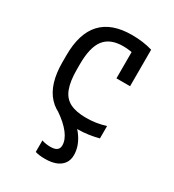

<svg xmlns="http://www.w3.org/2000/svg" viewBox="-181 -632 862 952"><g transform="rotate(30 250.0 -156.0)"><path d="M226 218Q210 218 196 216.5Q182 215 169 211V145Q180 149 193 151Q206 153 220 153Q234 153 244.5 149.5Q255 146 261 138Q267 130 267 117Q267 85 240.5 50.5Q214 16 164 -18L234 -39Q286 -3 313.5 41Q341 85 341 130Q341 158 327.5 177.5Q314 197 288.5 207.5Q263 218 226 218ZM292 10Q61 10 61 -240V-280Q61 -530 293 -530Q358 -530 411 -514V-305H333V-502L371 -445Q349 -453 327 -456.5Q305 -460 283 -460Q209 -460 175 -416Q141 -372 141 -275V-245Q141 -178 156.5 -137Q172 -96 207 -78Q242 -60 300 -60Q328 -60 355 -64Q382 -68 411 -77V-6Q384 1 354 5.5Q324 10 292 10Z"/></g></svg>

Font: M PLUS 1 Code
Style: Regular
Weight: 400
Designer: Coji Morishita
Foundry: UNDERFOREST DESIGN
Version: Version 1.005